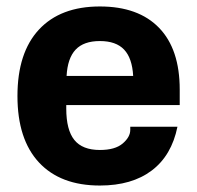

<svg xmlns="http://www.w3.org/2000/svg" viewBox="-20 -564 610 594"><path d="M34 -267Q34 -401 100.5 -472.5Q167 -544 289 -544Q408 -544 472 -478Q536 -412 536 -287V-239H185V-228Q185 -162 210 -131Q235 -100 289 -100Q336 -100 359.5 -120Q383 -140 383 -162V-172H529Q511 -83 449.5 -36.5Q388 10 289 10Q167 10 100.5 -61.5Q34 -133 34 -267ZM392 -329Q389 -384 364 -410.5Q339 -437 289 -437Q239 -437 214 -410.5Q189 -384 186 -329Z"/></svg>

Font: Mozilla Headline BETA
Style: Bold
Weight: 700
Designer: Studio DRAMA
Foundry: Studio DRAMA
Version: Version 0.100